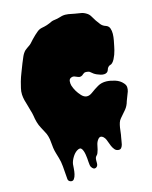

<svg xmlns="http://www.w3.org/2000/svg" viewBox="-145 -864 946 1198"><g transform="rotate(-15 328.5 -265.0)"><path d="M6 -360Q5 -381 10 -401L20 -441Q28 -469 38.5 -495Q49 -521 59 -548Q67 -568 76 -588.5Q85 -609 99 -623Q107 -630 115 -635Q123 -640 131 -646Q140 -653 147 -661.5Q154 -670 162 -678Q183 -700 204 -717Q218 -728 235 -731Q252 -734 268 -739Q278 -742 286.5 -746Q295 -750 304 -754Q312 -757 322 -758Q332 -759 341 -761Q350 -763 358 -765.5Q366 -768 374 -770Q394 -774 415 -770.5Q436 -767 454 -763Q473 -759 490.5 -757Q508 -755 526 -744Q542 -735 551 -719L570 -688Q580 -673 591.5 -659Q603 -645 622 -639Q640 -633 646 -616.5Q652 -600 651.5 -580Q651 -560 647 -539Q643 -518 640 -504Q638 -493 634.5 -479Q631 -465 626 -451.5Q621 -438 614.5 -425.5Q608 -413 600 -405Q593 -398 585.5 -396.5Q578 -395 572 -388Q566 -382 563.5 -372.5Q561 -363 554 -357Q546 -351 535 -350.5Q524 -350 512 -353.5Q500 -357 489 -362Q478 -367 471 -372Q460 -380 453.5 -386Q447 -392 433 -393Q421 -394 416.5 -391.5Q412 -389 407 -385Q405 -383 403.5 -382Q402 -381 400 -379Q390 -373 382 -374Q374 -375 366 -379Q358 -383 350 -385.5Q342 -388 333 -385Q317 -380 315.5 -364.5Q314 -349 318 -335Q331 -295 361 -263Q392 -230 430 -258Q454 -276 479 -290.5Q504 -305 536 -304Q562 -303 591.5 -293.5Q621 -284 639 -263Q651 -250 652 -236Q653 -222 648.5 -208Q644 -194 637.5 -179.5Q631 -165 627 -152Q619 -122 601.5 -101.5Q584 -81 564 -58Q555 -48 550.5 -34Q546 -20 543.5 -4.5Q541 11 539.5 26.5Q538 42 535 55Q533 63 531.5 76Q530 89 527 101Q524 113 517.5 121.5Q511 130 499 129Q484 128 475 117.5Q466 107 459.5 92.5Q453 78 448 62.5Q443 47 437 38Q430 27 418.5 22Q407 17 396 29Q382 45 378 69.5Q374 94 366 114Q363 122 357.5 127Q352 132 349 140Q347 148 347 157V174Q347 194 332.5 200.5Q318 207 305 187Q299 178 298 153Q297 128 293 103.5Q289 79 279.5 65Q270 51 248 65Q231 76 217.5 98.5Q204 121 201 141Q200 149 199 167.5Q198 186 194 204Q190 222 181.5 233.5Q173 245 158 240Q144 235 143 221Q142 207 141 195Q139 168 136.5 137.5Q134 107 126 81Q121 63 116 47Q111 31 108 11Q105 -9 104 -27.5Q103 -46 98 -64Q93 -83 84 -98Q75 -113 67 -130Q56 -150 50 -171.5Q44 -193 41 -215Q38 -233 32 -251L22 -287Q16 -305 11.5 -323.5Q7 -342 6 -360Z"/></g></svg>

Font: Double Feature
Style: Regular
Weight: 400
Designer: David Shetterly
Foundry: David Shetterly
Version: Version 2.100 1997 initial release